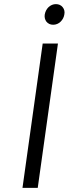

<svg xmlns="http://www.w3.org/2000/svg" viewBox="-20 -911 333 931"><path d="M292 -841Q296 -861 284 -876Q272 -891 251 -891Q231 -891 215 -876Q201 -862 197 -841Q194 -821 205 -806Q217 -791 238 -791Q258 -791 274 -806Q289 -821 292 -841ZM89 0H163L261 -700H187Z"/></svg>

Font: Unageo
Style: Regular-Italic
Weight: 400
Designer: Richard Sepsi
Foundry: Richard Sepsi
Version: Version 2.000